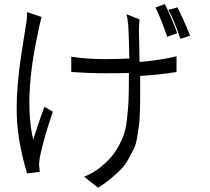

<svg xmlns="http://www.w3.org/2000/svg" viewBox="-20 -798 1002 917"><path d="M826.2 -639.6C812.5 -679.7 793 -725.6 767.6 -778.3L722.7 -762.7C744.1 -717.8 762.7 -670.9 778.3 -622.1ZM109.4 -740.2C109.4 -716.8 107.4 -695.3 103.5 -675.8C101.6 -664.1 97.7 -639.6 91.8 -602.5C85.9 -565.4 81.1 -533.2 77.1 -505.9C73.2 -478.5 69.3 -444.3 65.4 -402.3C61.5 -360.4 59.6 -320.3 59.6 -283.2C58.6 -187.5 75.2 -83 109.4 30.3L169.9 22.5C169.9 20.5 168.9 10.7 167 -6.8C166 -10.7 167 -25.4 170.9 -50.8C184.6 -114.3 205.1 -185.5 232.4 -264.6L192.4 -288.1C168 -222.7 150.4 -169.9 138.7 -130.9C107.4 -263.7 116.2 -438.5 164.1 -655.3C166 -667 170.9 -687.5 178.7 -716.8ZM584 -730.5C587.9 -716.8 590.8 -698.2 592.8 -673.8C594.7 -636.7 596.7 -585 597.7 -518.6C559.6 -516.6 521.5 -515.6 482.4 -515.6C422.9 -515.6 369.1 -519.5 320.3 -527.3V-454.1C376 -450.2 429.7 -448.2 481.4 -448.2C505.9 -448.2 543.9 -448.2 595.7 -449.2V-426.8C595.7 -378.9 594.7 -341.8 593.8 -315.4C592.8 -289.1 589.8 -258.8 585.9 -224.6C582 -190.4 575.2 -163.1 566.4 -141.6C557.6 -120.1 545.9 -97.7 531.2 -75.2C516.6 -52.7 498 -32.2 475.6 -12.7C448.2 12.7 417 32.2 381.8 45.9L448.2 98.6C470.7 85 491.2 70.3 509.8 54.7C528.3 39.1 543.9 24.4 557.6 10.7C571.3 -2.9 583 -19.5 593.8 -39.1C604.5 -58.6 613.3 -75.2 620.1 -88.9C627 -102.5 631.8 -122.1 635.7 -146.5C639.6 -170.9 642.6 -190.4 644.5 -204.1C646.5 -217.8 647.5 -239.3 648.4 -268.6C649.4 -297.9 649.4 -320.3 649.4 -335V-435.5C704.1 -438.5 761.7 -444.3 823.2 -454.1V-529.3C772.5 -516.6 713.9 -507.8 646.5 -502C644.5 -582 643.6 -631.8 643.6 -651.4C643.6 -671.9 644.5 -689.5 646.5 -705.1ZM784.2 -751C800.8 -721.7 820.3 -675.8 841.8 -612.3L887.7 -627.9C865.2 -684.6 844.7 -729.5 827.1 -762.7Z"/></svg>

Font: Gen Shin Gothic P Normal
Style: Regular
Weight: 300
Designer: [Source Han Sans]
Ryoko NISHIZUKA  (kana & ideographs); Paul D. Hunt (Latin, Greek & Cyrillic); Wenlong ZHANG  (bopomofo
Version: Version 1.002.20150607